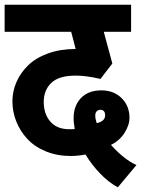

<svg xmlns="http://www.w3.org/2000/svg" viewBox="-55 -653 603 820"><path d="M-35.2 -632.8H504.9V-517.1H388.2L424.8 -381.8L374 -315.9Q314.5 -330.1 268.1 -330.1Q196.8 -330.1 164.3 -299.1Q131.8 -268.1 131.8 -217.8Q131.8 -166.5 159.9 -133.8Q188 -101.1 241.2 -101.1Q257.3 -101.1 264.2 -102.1Q264.2 -103 263.7 -105.5Q263.2 -107.9 263.2 -108.9Q250 -180.7 282 -223.9Q314 -267.1 377.9 -267.1Q430.7 -267.1 464.4 -233.9Q498 -200.7 498 -149.9Q498 -118.7 476.6 -85.2Q455.1 -51.8 418.9 -34.2Q475.6 28.8 527.8 51.8L448.2 147Q407.7 125 372.1 87.6Q336.4 50.3 310.1 6.8Q277.3 13.2 247.1 13.2Q188.5 13.2 140.1 -6.8Q91.8 -26.9 61.3 -60.1Q30.8 -93.3 14.4 -134.5Q-2 -175.8 -2 -220.2Q-2 -263.2 15.4 -302.7Q32.7 -342.3 65.2 -374Q97.7 -405.8 150.1 -424.8Q202.6 -443.8 268.1 -443.8L249 -517.1H-35.2ZM353 -146Q354 -141.1 357.9 -127Q394 -135.3 394 -160.2Q394 -184.1 373 -184.1Q362.8 -184.1 356.2 -175.5Q349.6 -167 353 -146Z"/></svg>

Font: LT Superior
Style: Bold
Weight: 400
Designer: Daniel Lyons
Foundry: LyonsType
Version: Version 1.000